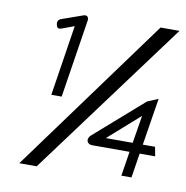

<svg xmlns="http://www.w3.org/2000/svg" viewBox="-81 -729 850 879"><g transform="rotate(10 344.0 -290.0)"><path d="M125 -583C127 -572 132 -563 147 -568L207 -590L156 -262H204L261 -626C263 -640 255 -651 239 -646L140 -611C128 -607 122 -598 125 -583ZM66 72H147L683 -652H595ZM367 -110C345 -90 357 -67 380 -67H554L536 47H583L601 -67H673L665 -110H608L643 -329L593 -308ZM436 -110 582 -239 561 -110Z"/></g></svg>

Font: Charger Pro
Style: ExtObl
Weight: 400
Designer: Jasper
Foundry: Cannot Into Space Fonts
Version: Version 1.09